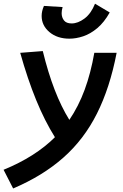

<svg xmlns="http://www.w3.org/2000/svg" viewBox="-71 -809 677 1059"><path d="M1.5 230.5 -51.3 127.4Q124 55.7 231.9 -52.2Q175.8 -141.6 128.4 -257.3Q81.1 -373 40.5 -517.6L165 -527.3Q222.7 -290.5 311.5 -147.9Q362.3 -222.7 396 -314.2Q429.7 -405.8 449.2 -517.6H572.3Q535.2 -324.7 463.6 -182.4Q392.1 -40 278.3 60.5Q164.6 161.1 1.5 230.5ZM312 -595.7Q245.1 -595.7 201.9 -631.8Q158.7 -668 158.7 -721.2Q158.7 -748 171.4 -776.4L274.4 -770Q269 -751.5 269 -736.3Q269 -712.9 282 -696.3Q294.9 -679.7 324.2 -679.7Q358.9 -679.7 395.3 -707Q431.6 -734.4 453.1 -788.6L534.2 -740.2Q503.4 -685.5 465.6 -653.8Q427.7 -622.1 388.2 -608.9Q348.6 -595.7 312 -595.7Z"/></svg>

Font: Cascadia Code PL SemiBold
Style: Italic
Weight: 600
Italic angle: -10°
Monospace: yes
Designer: Aaron Bell
Foundry: Saja Typeworks
Version: Version 2404.023; ttfautohint (v1.8.4)